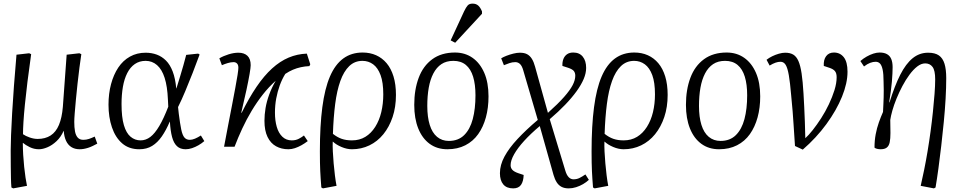

<svg xmlns="http://www.w3.org/2000/svg" viewBox="-20 -810 5278 1060"><path d="M53 230 43 225Q41 202 40.5 174.5Q40 147 39.5 109.5Q39 72 39 22Q39 -11 41 -64Q43 -117 47 -185.5Q51 -254 57 -335.5Q63 -417 71 -508L141 -516L152 -511Q140 -427 131.5 -357.5Q123 -288 117.5 -233Q112 -178 109.5 -137Q107 -96 107 -69Q121 -59 144 -51Q167 -43 188 -43Q230 -43 259.5 -62Q289 -81 305.5 -120.5Q322 -160 327 -220L348 -508L418 -516L429 -511Q424 -479 418.5 -436Q413 -393 408 -347.5Q403 -302 399 -259.5Q395 -217 392.5 -185Q390 -153 390 -137Q390 -107 394 -85Q398 -63 409 -50.5Q420 -38 440 -38Q456 -38 471 -43Q486 -48 503 -56L517 -17Q504 -10 491.5 -4Q479 2 466.5 6Q454 10 442.5 12Q431 14 420 14Q393 14 374 2Q355 -10 344.5 -33Q334 -56 332 -87H331Q316 -53 292 -30.5Q268 -8 242 3Q216 14 195 14Q168 14 144.5 2.5Q121 -9 107 -21H106Q106 10 108 44.5Q110 79 113.5 111.5Q117 144 121 171Q125 198 129 216Z M749 14Q692 14 654.5 -18.5Q617 -51 598 -107Q579 -163 579 -232Q579 -293 593 -345.5Q607 -398 633 -437Q659 -476 697.5 -497.5Q736 -519 784 -519Q817 -519 845.5 -508.5Q874 -498 896.5 -475.5Q919 -453 933.5 -415Q948 -377 953 -322H954Q965 -357 974.5 -388.5Q984 -420 992.5 -449.5Q1001 -479 1008 -507L1074 -514L1082 -509Q1064 -459 1043.5 -407Q1023 -355 1003 -307Q983 -259 963 -219L967 -182Q974 -127 980.5 -95.5Q987 -64 998 -51Q1009 -38 1028 -38Q1041 -38 1056.5 -44.5Q1072 -51 1089 -62L1108 -31Q1093 -18 1075.5 -8Q1058 2 1040 8Q1022 14 1005 14Q975 14 957 -3Q939 -20 930 -53.5Q921 -87 918 -138H917Q897 -91 873.5 -57Q850 -23 820 -4.5Q790 14 749 14ZM756 -35Q785 -35 810 -54Q835 -73 859.5 -114.5Q884 -156 909 -221L907 -261Q904 -333 889 -380Q874 -427 847 -450.5Q820 -474 784 -474Q750 -474 724.5 -456.5Q699 -439 682.5 -406.5Q666 -374 658.5 -330.5Q651 -287 651 -236Q651 -163 664 -119Q677 -75 701 -55Q725 -35 756 -35Z M1572 14Q1534 14 1504 -2.5Q1474 -19 1457 -54Q1440 -89 1440 -143Q1440 -177 1446 -213Q1452 -249 1466 -287.5Q1480 -326 1502 -364Q1464 -330 1431 -288Q1398 -246 1369.5 -198.5Q1341 -151 1317.5 -100.5Q1294 -50 1275 0H1217Q1228 -60 1239.5 -118.5Q1251 -177 1261 -229.5Q1271 -282 1279 -324.5Q1287 -367 1291.5 -396Q1296 -425 1296 -436Q1296 -452 1288.5 -459.5Q1281 -467 1270 -467Q1255 -467 1238 -462Q1221 -457 1205 -450L1191 -488Q1213 -501 1242 -510Q1271 -519 1296 -519Q1328 -519 1346 -502Q1364 -485 1364 -450Q1364 -437 1358 -402Q1352 -367 1340.5 -313Q1329 -259 1312 -188L1314 -187Q1355 -270 1396.5 -331Q1438 -392 1482 -432Q1526 -472 1573.5 -492Q1621 -512 1674 -514L1693 -455L1688 -445Q1664 -444 1641 -439Q1618 -434 1597 -425Q1576 -416 1555 -402Q1537 -373 1524.5 -338.5Q1512 -304 1505 -266.5Q1498 -229 1498 -188Q1498 -144 1508 -109.5Q1518 -75 1539 -55Q1560 -35 1591 -35Q1613 -35 1630 -44Q1647 -53 1658 -62L1679 -31Q1662 -18 1644 -8Q1626 2 1608 8Q1590 14 1572 14Z M1763 230 1754 225Q1752 199 1750.5 178Q1749 157 1748 135Q1747 113 1746.5 87Q1746 61 1746 25Q1746 -115 1759.5 -218Q1773 -321 1801.5 -387.5Q1830 -454 1875 -487Q1920 -520 1982 -520Q2023 -520 2056.5 -505Q2090 -490 2114.5 -461Q2139 -432 2152.5 -388Q2166 -344 2166 -286Q2166 -219 2147.5 -164Q2129 -109 2096.5 -69Q2064 -29 2019.5 -7.5Q1975 14 1923 14Q1895 14 1865.5 1.5Q1836 -11 1818 -28H1817Q1816 -5 1817.5 26Q1819 57 1822 91.5Q1825 126 1829 158Q1833 190 1838 216ZM1923 -35Q1965 -35 1997 -54.5Q2029 -74 2051.5 -109.5Q2074 -145 2085 -191Q2096 -237 2096 -289Q2096 -355 2081 -395.5Q2066 -436 2040 -455Q2014 -474 1981 -474Q1938 -474 1908 -445Q1878 -416 1859 -363Q1840 -310 1830.5 -236Q1821 -162 1818 -71Q1842 -52 1866.5 -43.5Q1891 -35 1923 -35Z M2450 14Q2393 14 2352 -16Q2311 -46 2289 -101Q2267 -156 2267 -231Q2267 -315 2291.5 -380.5Q2316 -446 2366.5 -483Q2417 -520 2492 -520Q2547 -520 2588.5 -491Q2630 -462 2653.5 -408Q2677 -354 2677 -278Q2677 -215 2662.5 -162Q2648 -109 2620 -69.5Q2592 -30 2549 -8Q2506 14 2450 14ZM2458 -32Q2510 -32 2542.5 -64Q2575 -96 2590 -152.5Q2605 -209 2605 -284Q2605 -344 2592 -386.5Q2579 -429 2552 -451.5Q2525 -474 2483 -474Q2444 -474 2417 -456Q2390 -438 2372.5 -404.5Q2355 -371 2347 -325.5Q2339 -280 2339 -225Q2339 -164 2352.5 -120.5Q2366 -77 2393 -54.5Q2420 -32 2458 -32ZM2493 -574 2468 -587 2542 -747Q2553 -770 2562 -780Q2571 -790 2589 -790Q2608 -790 2620 -779.5Q2632 -769 2641 -747V-734Z M2813 230Q2777 230 2758.5 208Q2740 186 2740 146Q2740 101 2765 54.5Q2790 8 2837 -42.5Q2884 -93 2949 -148L2869 -421Q2862 -446 2851 -456.5Q2840 -467 2825 -467Q2808 -467 2792.5 -461.5Q2777 -456 2762 -450L2747 -488Q2758 -495 2776 -502Q2794 -509 2814 -514Q2834 -519 2850 -519Q2875 -519 2890.5 -510.5Q2906 -502 2916.5 -485Q2927 -468 2934 -442L3005 -187Q3061 -237 3094 -274.5Q3127 -312 3141.5 -340Q3156 -368 3156 -392Q3156 -408 3148 -418Q3140 -428 3116 -436L3085 -446Q3084 -468 3090.5 -484.5Q3097 -501 3110.5 -510.5Q3124 -520 3145 -520Q3179 -520 3197.5 -497Q3216 -474 3216 -435Q3216 -406 3202.5 -374Q3189 -342 3163 -306Q3137 -270 3100 -231.5Q3063 -193 3015 -152L3101 132Q3108 156 3119.5 168Q3131 180 3146 180Q3164 180 3178.5 173Q3193 166 3212 153L3231 183Q3217 196 3199 206.5Q3181 217 3160.5 223.5Q3140 230 3120 230Q3096 230 3080 221.5Q3064 213 3053.5 196.5Q3043 180 3036 156L2960 -114Q2910 -72 2874 -32.5Q2838 7 2818.5 41.5Q2799 76 2799 102Q2799 117 2808.5 127.5Q2818 138 2841 146L2871 156Q2870 191 2856.5 210.5Q2843 230 2813 230Z M3263 230 3254 225Q3252 199 3250.5 178Q3249 157 3248 135Q3247 113 3246.5 87Q3246 61 3246 25Q3246 -115 3259.5 -218Q3273 -321 3301.5 -387.5Q3330 -454 3375 -487Q3420 -520 3482 -520Q3523 -520 3556.5 -505Q3590 -490 3614.5 -461Q3639 -432 3652.5 -388Q3666 -344 3666 -286Q3666 -219 3647.5 -164Q3629 -109 3596.5 -69Q3564 -29 3519.5 -7.5Q3475 14 3423 14Q3395 14 3365.5 1.5Q3336 -11 3318 -28H3317Q3316 -5 3317.5 26Q3319 57 3322 91.5Q3325 126 3329 158Q3333 190 3338 216ZM3423 -35Q3465 -35 3497 -54.5Q3529 -74 3551.5 -109.5Q3574 -145 3585 -191Q3596 -237 3596 -289Q3596 -355 3581 -395.5Q3566 -436 3540 -455Q3514 -474 3481 -474Q3438 -474 3408 -445Q3378 -416 3359 -363Q3340 -310 3330.5 -236Q3321 -162 3318 -71Q3342 -52 3366.5 -43.5Q3391 -35 3423 -35Z M3950 14Q3893 14 3852 -16Q3811 -46 3789 -101Q3767 -156 3767 -231Q3767 -315 3791.5 -380.5Q3816 -446 3866.5 -483Q3917 -520 3992 -520Q4047 -520 4088.5 -491Q4130 -462 4153.5 -408Q4177 -354 4177 -278Q4177 -215 4162.5 -162Q4148 -109 4120 -69.5Q4092 -30 4049 -8Q4006 14 3950 14ZM3958 -32Q4010 -32 4042.5 -64Q4075 -96 4090 -152.5Q4105 -209 4105 -284Q4105 -344 4092 -386.5Q4079 -429 4052 -451.5Q4025 -474 3983 -474Q3944 -474 3917 -456Q3890 -438 3872.5 -404.5Q3855 -371 3847 -325.5Q3839 -280 3839 -225Q3839 -164 3852.5 -120.5Q3866 -77 3893 -54.5Q3920 -32 3958 -32Z M4412 16 4369 -4Q4367 -35 4365 -64Q4363 -93 4361 -125Q4359 -157 4356 -195.5Q4353 -234 4348 -283Q4342 -354 4335 -394.5Q4328 -435 4317.5 -452Q4307 -469 4289 -469Q4276 -469 4261.5 -464Q4247 -459 4229 -448L4212 -480Q4226 -491 4243.5 -499.5Q4261 -508 4280 -513.5Q4299 -519 4315 -519Q4342 -519 4359.5 -508.5Q4377 -498 4388 -473Q4399 -448 4405.5 -404.5Q4412 -361 4416 -294Q4418 -259 4420 -219.5Q4422 -180 4423.5 -137Q4425 -94 4426 -47Q4444 -63 4467 -92Q4490 -121 4513.5 -157.5Q4537 -194 4556 -234Q4575 -274 4587 -312.5Q4599 -351 4599 -384Q4599 -406 4589.5 -417.5Q4580 -429 4558 -436L4528 -446Q4526 -480 4541 -500Q4556 -520 4584 -520Q4618 -520 4638.5 -494Q4659 -468 4659 -414Q4659 -351 4628.5 -276Q4598 -201 4542.5 -125Q4487 -49 4412 16Z M5136 230 5063 216Q5072 177 5082 128Q5092 79 5101 25Q5110 -29 5117.5 -84.5Q5125 -140 5130.5 -193Q5136 -246 5139.5 -292Q5143 -338 5143 -372Q5143 -421 5128.5 -440.5Q5114 -460 5088 -460Q5066 -460 5044 -443Q5022 -426 5001 -397.5Q4980 -369 4962 -335Q4944 -301 4929.5 -265.5Q4915 -230 4906.5 -199.5Q4898 -169 4895 -148Q4896 -106 4896 -75.5Q4896 -45 4892 -25Q4888 -5 4876 4.5Q4864 14 4842 14Q4831 14 4821.5 11.5Q4812 9 4808 5Q4808 -34 4814.5 -68.5Q4821 -103 4832 -134Q4843 -165 4855 -192Q4856 -214 4857 -233.5Q4858 -253 4858.5 -272Q4859 -291 4859 -312.5Q4859 -334 4858 -361Q4858 -401 4853 -425Q4848 -449 4838.5 -459Q4829 -469 4814 -469Q4800 -469 4784 -463Q4768 -457 4750 -443L4730 -473Q4746 -487 4764.5 -497.5Q4783 -508 4801.5 -514Q4820 -520 4836 -520Q4861 -520 4877 -511Q4893 -502 4900.5 -484Q4908 -466 4908 -439Q4908 -424 4907 -404Q4906 -384 4904 -359Q4902 -334 4898 -305.5Q4894 -277 4889 -245H4891Q4919 -336 4950 -397Q4981 -458 5018.5 -488.5Q5056 -519 5104 -519Q5142 -519 5163.5 -504Q5185 -489 5194.5 -458Q5204 -427 5204 -379Q5204 -327 5200.5 -265Q5197 -203 5190.5 -136.5Q5184 -70 5176.5 -5Q5169 60 5161 119Q5153 178 5145 225Z"/></svg>

Font: Literata 18pt Light
Style: Italic
Weight: 300
Italic angle: -2°
Designer: Latin by Veronika Burian and Jose Scaglione. Greek by Irene Vlachou. Cyrillic by Vera Evstafieva
Foundry: TypeTogether
Version: Version 3.103;gftools[0.9.29]